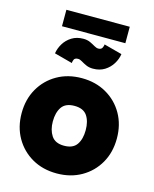

<svg xmlns="http://www.w3.org/2000/svg" viewBox="-128 -945 841 1046"><g transform="rotate(15 293.0 -422.5)"><path d="M24.4 -253.9Q24.4 -332 59.1 -392.6Q93.8 -453.1 154.3 -487.8Q214.8 -522.5 293 -522.5Q371.1 -522.5 431.6 -487.8Q492.2 -453.1 526.9 -392.6Q561.5 -332 561.5 -253.9Q561.5 -175.8 526.9 -115.2Q492.2 -54.7 431.6 -20Q371.1 14.6 293 14.6Q214.8 14.6 154.3 -20Q93.8 -54.7 59.1 -115.2Q24.4 -175.8 24.4 -253.9ZM200.2 -253.9Q200.2 -206.5 221.4 -174.1Q242.7 -141.6 293 -141.6Q343.3 -141.6 364.5 -172.6Q385.7 -203.6 385.7 -253.9Q385.7 -304.2 364.5 -335.2Q343.3 -366.2 293 -366.2Q242.7 -366.2 221.4 -335.2Q200.2 -304.2 200.2 -253.9ZM217.8 -587.9 115.7 -615.2Q120.1 -644 136.2 -670.7Q152.3 -697.3 179.9 -714.6Q207.5 -731.9 245.6 -731.9Q267.6 -731.9 284.2 -724.1Q300.8 -716.3 313.5 -708.7Q326.2 -701.2 336.4 -701.2Q353 -701.2 358.6 -712.6Q364.3 -724.1 364.3 -731.9L466.3 -704.6Q462.4 -676.3 446 -649.4Q429.7 -622.6 402.1 -605.2Q374.5 -587.9 336.4 -587.9Q314.5 -587.9 297.9 -595.5Q281.2 -603 268.6 -610.8Q255.9 -618.7 245.6 -618.7Q227.1 -618.7 222.4 -607.2Q217.8 -595.7 217.8 -587.9ZM114.3 -767.6V-860.4H471.7V-767.6Z"/></g></svg>

Font: Giphurs Black
Style: Regular
Weight: 900
Version: Version 0.920; ttfautohint (v1.8.4.7-5d5b)